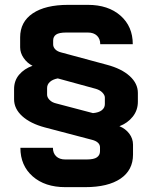

<svg xmlns="http://www.w3.org/2000/svg" viewBox="-20 -738 626 791"><path d="M472 -218Q497 -208 512.5 -187.5Q528 -167 528 -142V-101Q528 -37 476.5 -2Q425 33 331 33H249Q165 33 114.5 -11.5Q64 -56 64 -129H198Q198 -107 211.5 -94Q225 -81 249 -81H337Q367 -81 379.5 -90Q392 -99 392 -115V-131Q392 -142 383.5 -150Q375 -158 359 -162L165 -213Q105 -229 71.5 -259.5Q38 -290 38 -329V-371Q38 -406 59 -430.5Q80 -455 114 -467Q92 -478 77.5 -499Q63 -520 63 -543V-584Q63 -648 115 -683Q167 -718 261 -718H342Q426 -718 476.5 -673.5Q527 -629 527 -556H393Q393 -578 379.5 -591Q366 -604 342 -604H253Q223 -604 211 -595.5Q199 -587 199 -571V-555Q199 -544 207.5 -535Q216 -526 232 -522L421 -471Q481 -455 514.5 -424.5Q548 -394 548 -355V-319Q548 -284 527 -257.5Q506 -231 472 -218ZM412 -336Q412 -346 402 -356.5Q392 -367 375 -372L218 -415Q197 -411 185.5 -400.5Q174 -390 174 -375V-348Q174 -337 184 -326.5Q194 -316 211 -312L363 -272Q387 -274 399.5 -284Q412 -294 412 -309Z"/></svg>

Font: Bai Jamjuree
Style: Bold
Weight: 700
Designer: Katatrad Aksorn Co.,Ltd.
Foundry: Cadson Demak Co.,Ltd.
Version: Version 1.000; ttfautohint (v1.6)